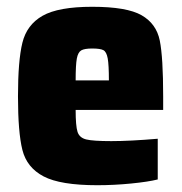

<svg xmlns="http://www.w3.org/2000/svg" viewBox="-20 -538 536 566"><path d="M461 -214H203Q203 -167 208.5 -149.5Q214 -132 234 -127Q254 -122 308 -122Q363 -122 445 -129V-9Q417 -2 366.5 3Q316 8 267 8Q158 8 108.5 -18Q59 -44 46 -96Q33 -148 33 -254Q33 -359 46 -412Q59 -465 105.5 -491.5Q152 -518 252 -518Q354 -518 397.5 -493Q441 -468 451 -418.5Q461 -369 461 -254ZM203 -301H301Q301 -347 297.5 -366Q294 -385 285 -390Q276 -395 252 -395Q229 -395 219.5 -389.5Q210 -384 206.5 -365.5Q203 -347 203 -301Z"/></svg>

Font: Saira Semi Condensed ExtraBold
Style: Regular
Weight: 800
Width: 4
Designer: Hector Gatti with collaboration of the Omnibus-Type team
Foundry: Omnibus-Type
Version: Version 1.001; ttfautohint (v1.8)